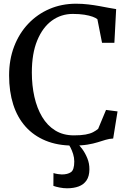

<svg xmlns="http://www.w3.org/2000/svg" viewBox="-20 -773 694 1034"><path d="M373.5 11Q290 11 225.8 -15.5Q161.5 -42 117.5 -91.2Q73.5 -140.5 51.2 -210.2Q29 -280 29 -366.5Q29 -452 56.2 -523Q83.5 -594 132.5 -645.5Q181.5 -697 247 -725Q312.5 -753 389.5 -753Q424 -753 455.2 -749.2Q486.5 -745.5 514 -740.5Q541.5 -735.5 564.8 -731Q588 -726.5 605.5 -724L596 -542.5H529.5L504.5 -669.5Q496.5 -676.5 478.8 -683Q461 -689.5 434.2 -693.8Q407.5 -698 372 -698Q309 -698 259.2 -661.8Q209.5 -625.5 180.5 -555.2Q151.5 -485 151.5 -382.5Q151.5 -313 165.2 -251.8Q179 -190.5 206.8 -143.8Q234.5 -97 277.2 -70.5Q320 -44 378 -44Q416 -44 440.8 -48.5Q465.5 -53 481.2 -61.2Q497 -69.5 508.5 -79L551 -181L613 -173L589.5 -27Q568.5 -26 548.8 -20Q529 -14 506 -6.8Q483 0.5 451 5.8Q419 11 373.5 11ZM341 241Q322 241 301.5 237Q281 233 267.5 228L268 159Q278.5 162.5 292.2 164.5Q306 166.5 313 166.5Q344 166.5 362 154.2Q380 142 380 96.5Q380 76.5 373.8 56.5Q367.5 36.5 359.5 21.2Q351.5 6 346.5 -1L378 -6L396.5 -1Q407 8.5 422.8 29.5Q438.5 50.5 450.2 79Q462 107.5 461.5 140Q461 176.5 445.8 198.8Q430.5 221 403.8 231Q377 241 341 241Z"/></svg>

Font: Merriweather Light 18pt
Style: Regular
Weight: 400
Version: Version 2.100